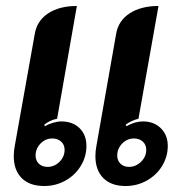

<svg xmlns="http://www.w3.org/2000/svg" viewBox="-20 -613 628 642"><path d="M26 -91Q26 -107 29 -123L96 -498Q103 -543 140.5 -568Q178 -593 237 -593L171 -216Q146 -211 128 -196L130 -191Q142 -198 157.5 -202.5Q173 -207 185 -207Q223 -207 246 -184.5Q269 -162 269 -125Q269 -89 250 -58Q231 -27 198.5 -9Q166 9 128 9Q79 9 52.5 -17.5Q26 -44 26 -91ZM299 -91Q299 -107 302 -123L368 -498Q375 -543 413 -568Q451 -593 510 -593L443 -216Q419 -210 400 -196L403 -191Q431 -207 458 -207Q495 -207 518 -184Q541 -161 541 -125Q541 -89 522 -58Q503 -27 470.5 -9Q438 9 400 9Q352 9 325.5 -17.5Q299 -44 299 -91ZM196 -112Q196 -129 184.5 -139.5Q173 -150 155 -150Q132 -150 115.5 -133Q99 -116 99 -93Q99 -76 110 -65.5Q121 -55 139 -55Q162 -55 179 -72Q196 -89 196 -112ZM469 -112Q469 -129 457.5 -139.5Q446 -150 428 -150Q405 -150 388.5 -133Q372 -116 372 -93Q372 -76 383 -65.5Q394 -55 411 -55Q434 -55 451.5 -72Q469 -89 469 -112Z"/></svg>

Font: K2D
Style: Bold Italic
Weight: 700
Italic angle: -10°
Designer: Katatrad Aksorn Co.,Ltd.
Foundry: Cadson Demak Co.,Ltd.
Version: Version 1.000; ttfautohint (v1.6)